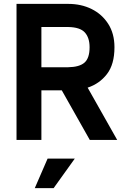

<svg xmlns="http://www.w3.org/2000/svg" viewBox="-20 -720 661 988"><path d="M65 -700H331Q398 -700 451.5 -673.5Q505 -647 537 -597Q569 -547 569 -477Q569 -389 530.5 -339Q492 -289 431 -269L583 0H442L298 -255H193V0H65ZM331 -581H193V-374H331Q389 -375 415 -398Q441 -421 441 -477Q441 -526 416.5 -553Q392 -580 331 -581ZM225 96H365L256 248H159Z"/></svg>

Font: Haskoy Bold
Style: Regular
Weight: 700
Designer: Ertekin Erdin
Foundry: Ertekin Erdin
Version: Version 1.500; ttfautohint (v1.8.3)